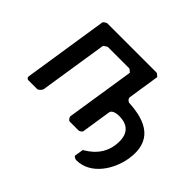

<svg xmlns="http://www.w3.org/2000/svg" viewBox="-184 -976 1413 1413"><g transform="rotate(45 522.0 -270.0)"><path d="M716 -707H202C197 -707 174 -692 173 -687L70 -20C69 -11 78 0 87 0H180C193 0 213 -23 215 -33L298 -567C301 -569 324 -587 331 -587H551C558 -587 575 -569 578 -567L495 -33C493 -23 507 0 520 0H613C620 0 639 -13 640 -20L676 -253C681 -283 730 -287 747 -287C860 -287 894 -215 878 -110C857 25 736 76 735 80L724 147C722 157 745 167 754 167C906 167 999 11 1019 -117C1052 -328 919 -398 730 -407C718 -411 703 -424 705 -440L743 -687C740 -689 723 -707 716 -707Z"/></g></svg>

Font: Asimov Print
Style: CIt
Weight: 500
Designer: Google
Version: Version 2.000980: 2014